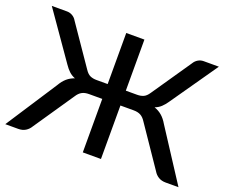

<svg xmlns="http://www.w3.org/2000/svg" viewBox="-117 -904 1288 1088"><g transform="rotate(20 527.0 -360.0)"><path d="M1049 0H971.5Q946 0 927.8 -11.2Q909.5 -22.5 898.5 -41.5L734.5 -282.5Q721 -304 704 -313.2Q687 -322.5 661.5 -322.5H581.5V0H472V-322.5H392.5Q367 -322.5 350 -313.2Q333 -304 319.5 -282.5L155.5 -41.5Q144.5 -22.5 126.2 -11.2Q108 0 82.5 0H4.5L205 -308Q221.5 -336.5 241.2 -353.5Q261 -370.5 286.5 -379Q265 -387.5 249.8 -401.8Q234.5 -416 220 -437.5L23 -720H115Q132.5 -720 148 -711Q163.5 -702 172.5 -686L335.5 -448.5Q350 -426.5 366.5 -419.2Q383 -412 404.5 -412H472V-720H581.5V-412H649.5Q671 -412 687.5 -419.2Q704 -426.5 718.5 -448.5L881 -686Q890.5 -702 905.8 -711Q921 -720 939 -720H1030.5L834 -437.5Q819.5 -416 804.2 -401.8Q789 -387.5 767 -379Q792.5 -370.5 812.5 -353.5Q832.5 -336.5 849 -308Z"/></g></svg>

Font: Lato 2
Style: Regular
Weight: 600
Designer: Lukasz Dziedzic with Adam Twardoch and Botio Nikoltchev
Foundry: tyPoland Lukasz Dziedzic
Version: Version 2.015; 2015-08-06; http://www.latofonts.com/